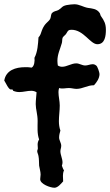

<svg xmlns="http://www.w3.org/2000/svg" viewBox="-20 -836 518 903"><path d="M438 -628C474 -628 478 -668 478 -696C478 -724 470 -739 455 -760C451 -765 452 -772 448 -776C435 -795 413 -796 393 -799C371 -803 353 -816 330 -816C318 -816 306 -814 293 -812C270 -807 272 -799 255 -789C246 -784 234 -784 226 -776C218 -769 221 -757 216 -747C207 -731 190 -728 177 -693C173 -681 170 -669 161 -660C159 -629 157 -592 142 -564C144 -551 142 -525 129 -518C119 -520 108 -520 98 -520C54 -520 8 -506 0 -457C6 -449 20 -415 31 -415C34 -415 36 -416 39 -415L42 -409C51 -405 61 -403 71 -403C90 -403 108 -409 127 -409C136 -409 144 -407 152 -402C151 -383 148 -365 148 -346C148 -322 157 -299 157 -267C157 -238 154 -208 164 -180C159 -173 157 -164 157 -156C157 -150 158 -144 158 -138C158 -133 155 -130 155 -125C155 -118 160 -110 161 -102C164 -87 163 -72 164 -57C166 -43 171 -29 171 -15C171 -8 169 0 169 7C169 30 217 47 236 47C252 47 267 28 277 17C277 -1 273 -17 281 -35C276 -41 274 -50 271 -57C273 -62 274 -67 274 -72C274 -90 264 -107 264 -125C264 -133 268 -141 268 -150C268 -164 258 -176 258 -189C258 -201 261 -211 264 -222C259 -236 257 -251 257 -266C257 -291 261 -315 261 -340C261 -361 255 -382 255 -403C255 -409 256 -416 258 -422C273 -417 289 -422 304 -422C316 -422 328 -418 340 -418C368 -418 392 -435 420 -435H422C435 -449 448 -468 448 -488C448 -495 438 -526 432 -528C427 -532 422 -534 416 -534C404 -534 393 -528 381 -528C366 -528 353 -538 339 -538C315 -538 295 -522 272 -522C265 -522 258 -524 252 -528C251 -535 250 -542 250 -550C250 -581 263 -605 271 -634C273 -642 272 -650 274 -657C277 -666 289 -671 293 -680C299 -691 302 -696 316 -696C374 -696 404 -628 438 -628Z"/></svg>

Font: Margarine
Style: Regular
Weight: 400
Designer: Astigmatic (AOETI)
Foundry: Astigmatic (AOETI)
Version: Version 1.000